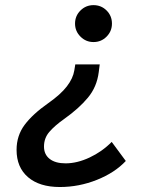

<svg xmlns="http://www.w3.org/2000/svg" viewBox="-20 -547 626 752"><path d="M214.4 185.5Q134.8 185.5 89.8 147Q44.9 108.4 44.9 40Q44.9 -15.6 76.4 -57.9Q107.9 -100.1 168.5 -142.6Q217.8 -177.2 241.9 -208.7Q266.1 -240.2 271 -271L274.9 -294.9H370.6L366.7 -264.2Q359.4 -206.5 324.2 -164.3Q289.1 -122.1 231.4 -81.1Q193.4 -54.2 172.9 -30Q152.3 -5.9 152.3 26.9Q152.3 58.1 174.6 75.4Q196.8 92.8 236.8 92.8Q282.2 92.8 331.1 69.8Q379.9 46.9 417.5 8.8L472.7 83.5Q429.7 129.4 359.4 157.5Q289.1 185.5 214.4 185.5ZM346.2 -382.3Q316.4 -382.3 295.2 -403.6Q273.9 -424.8 273.9 -454.6Q273.9 -484.9 295.2 -505.9Q316.4 -526.9 346.2 -526.9Q376.5 -526.9 397.5 -505.9Q418.5 -484.9 418.5 -454.6Q418.5 -424.8 397.5 -403.6Q376.5 -382.3 346.2 -382.3Z"/></svg>

Font: Cascadia Mono PL
Style: Italic
Weight: 400
Italic angle: -10°
Monospace: yes
Designer: Aaron Bell
Foundry: Saja Typeworks
Version: Version 2404.023; ttfautohint (v1.8.4)